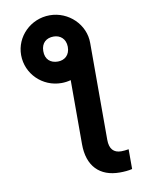

<svg xmlns="http://www.w3.org/2000/svg" viewBox="-103 -832 857 1117"><g transform="rotate(-10 326.0 -274.0)"><path d="M65.7 -560.4C66.1 -449.6 157 -360.1 269.2 -360.1C288.4 -360.1 306.8 -362.6 324.6 -367.5V11C324.6 140.6 394.5 211.3 512.8 211.3C538.7 211.3 564.3 209.5 586.6 203.8V87C569.6 89.8 555.8 91.3 542.6 91.3C498.6 91.3 473.7 66.1 473.7 11V-560.4C474.4 -669.7 381 -760.3 269.2 -760.3C156.2 -760.3 65.3 -669.7 65.7 -560.4ZM270.2 -486.9C227.3 -486.9 196 -511.7 196.7 -561.8C197.1 -609.4 227.3 -634.6 270.2 -634.6C308.2 -634.6 340.9 -610.1 341.6 -561.8C342 -511.7 309.3 -486.9 270.2 -486.9Z"/></g></svg>

Font: Karasuma Gothic
Style: Bold
Weight: 700
Designer: Rasmus Andersson / Ryoko Nishizuka
Foundry: Genbu
Version: Version 1.00